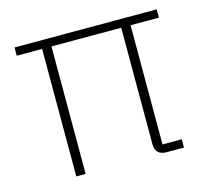

<svg xmlns="http://www.w3.org/2000/svg" viewBox="-80 -601 758 694"><g transform="rotate(-15 299.0 -254.0)"><path d="M455 -31H527V0H462Q420 0 420 -42V-477H159V0H124V-477H29V-508H561V-477H455Z"/></g></svg>

Font: IBM Plex Sans ExtLt
Style: Regular
Weight: 200
Designer: Mike Abbink, Paul van der Laan, Pieter van Rosmalen
Foundry: Bold Monday
Version: Version 3.005